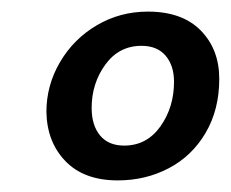

<svg xmlns="http://www.w3.org/2000/svg" viewBox="-20 -745 398 331"><path d="M60 -552Q60 -598 83.5 -638Q107 -678 147 -701.5Q187 -725 235 -725Q294 -725 326 -692.5Q358 -660 358 -609Q358 -556 334.5 -516Q311 -476 271 -455Q231 -434 183 -434Q125 -434 93 -467Q61 -500 60 -552ZM280 -604Q280 -632 265.5 -649Q251 -666 224 -666Q185 -666 161.5 -633.5Q138 -601 138 -559Q138 -529 152.5 -511.5Q167 -494 194 -494Q233 -494 256.5 -527Q280 -560 280 -604Z"/></svg>

Font: Cabin
Style: Italic
Weight: 400
Italic angle: -7°
Designer: Pablo Impallari
Foundry: Pablo Impallari. http://www.impallari.com Igino Marini. http://www.ikern.com
Version: Version 2.200